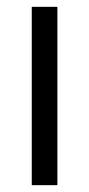

<svg xmlns="http://www.w3.org/2000/svg" viewBox="-20 -542 261 562"><path d="M73 0V-522H148V0Z"/></svg>

Font: Lexend Deca Light
Style: Regular
Weight: 300
Designer: Bonnie Shaver-Troup, Thomas Jockin
Foundry: Lexend
Version: Version 1.008; ttfautohint (v1.8.4.7-5d5b)